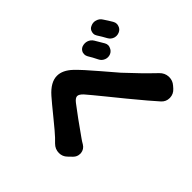

<svg xmlns="http://www.w3.org/2000/svg" viewBox="-132 -1015 1264 1264"><g transform="rotate(-45 500.0 -383.5)"><path d="M645.5 -607.4Q638.7 -619.1 638.7 -631.8Q638.7 -638.7 640.6 -646.5Q647.5 -667 667 -675.8Q679.7 -680.7 692.4 -680.7Q703.1 -680.7 712.9 -677.7Q736.3 -669.9 749 -649.4Q768.6 -618.2 786.1 -586.9Q793 -575.2 793 -562.5Q793 -553.7 789.1 -544.9Q781.2 -522.5 759.8 -512.7Q748 -507.8 736.3 -507.8Q725.6 -507.8 714.8 -511.7Q691.4 -520.5 680.7 -543Q663.1 -579.1 645.5 -607.4ZM785.2 -661.1Q777.3 -672.9 777.3 -686.5Q777.3 -693.4 779.3 -700.2Q784.2 -721.7 804.7 -730.5Q818.4 -737.3 832 -737.3Q841.8 -737.3 850.6 -734.4Q875 -727.5 887.7 -707Q908.2 -676.8 924.8 -648.4Q932.6 -635.7 932.6 -622.1Q932.6 -614.3 929.7 -605.5Q922.9 -583 901.4 -573.2Q888.7 -567.4 876 -567.4Q866.2 -567.4 856.4 -570.3Q834 -578.1 822.3 -598.6Q803.7 -632.8 785.2 -661.1ZM212.9 -218.8Q196.3 -191.4 164.1 -187.5Q160.2 -187.5 156.2 -187.5Q129.9 -187.5 110.4 -207L84 -234.4Q61.5 -257.8 61.5 -290Q61.5 -326.2 87.9 -352.5Q100.6 -365.2 115.2 -379.9Q137.7 -403.3 201.2 -481.4Q264.6 -559.6 293 -591.8Q352.5 -659.2 412.1 -659.2Q463.9 -659.2 515.6 -610.4Q558.6 -569.3 635.3 -479Q711.9 -388.7 723.6 -376Q814.5 -277.3 900.4 -195.3Q926.8 -169.9 928.7 -134.8Q928.7 -132.8 928.7 -129.9Q928.7 -97.7 907.2 -73.2L893.6 -57.6Q870.1 -31.2 835.9 -30.3Q834 -30.3 833 -30.3Q799.8 -30.3 777.3 -54.7Q734.4 -101.6 629.9 -228.5Q613.3 -249 545.4 -332.5Q477.5 -416 450.2 -447.3Q427.7 -470.7 412.1 -470.7Q411.1 -470.7 410.2 -470.7Q393.6 -469.7 374 -444.3Q318.4 -372.1 235.4 -253.9Q224.6 -239.3 212.9 -218.8Z"/></g></svg>

Font: Gen Jyuu GothicX Heavy
Style: Bold
Weight: 900
Designer: [Source Han Sans]
Ryoko NISHIZUKA  (kana & ideographs); Paul D. Hunt (Latin, Greek & Cyrillic); Wenlong ZHANG  (bopomofo
Version: Version 1.002.20150607